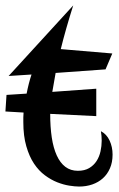

<svg xmlns="http://www.w3.org/2000/svg" viewBox="-22 -664 439 708"><path d="M163.1 -244.1Q163.1 -195.8 168.9 -157Q174.8 -118.2 187.3 -90.8Q199.7 -63.5 219 -48.8Q238.3 -34.2 265.1 -34.2Q290 -34.2 306.9 -44.2Q323.7 -54.2 334 -70.1Q344.2 -85.9 348.6 -105.7Q353 -125.5 353 -145Q353 -163.1 350.1 -180.2Q371.1 -169.4 382.1 -145.8Q393.1 -122.1 393.1 -94.2Q393.1 -65.4 383.5 -43.5Q374 -21.5 357.4 -6.6Q340.8 8.3 318.4 16.1Q295.9 23.9 270 23.9Q254.4 23.9 233.2 20.5Q211.9 17.1 189 8.1Q166 -1 143.6 -17.6Q121.1 -34.2 103.5 -60.5Q85.9 -86.9 75 -124.8Q64 -162.6 64 -213.9Q64 -222.2 64 -231Q64 -239.7 64.9 -249L-2 -252.9L2 -314L76.2 -318.8Q83.5 -356.9 94.2 -389.2L9.8 -383.8L248 -644Q219.7 -554.7 202.1 -482.9L392.1 -466.8L367.2 -408.2L183.1 -395L170.9 -325.2L333 -336.9V-235.8Z"/></svg>

Font: Risque
Style: Regular
Weight: 400
Designer: Astigmatic (AOETI)
Foundry: Astigmatic (AOETI)
Version: Version 1.000